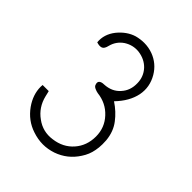

<svg xmlns="http://www.w3.org/2000/svg" viewBox="-214 -1221 1044 1044"><g transform="rotate(45 308.0 -699.0)"><path d="M106.4 -910.2Q100.6 -966.8 139.6 -1016.6Q179.7 -1065.4 231.4 -1081.1Q260.7 -1088.9 289.1 -1088.9Q323.2 -1088.9 355.5 -1077.1Q415 -1054.7 447.3 -1000Q482.4 -940.4 469.7 -875Q456.1 -808.6 397.5 -748Q446.3 -715.8 478.5 -672.9Q511.7 -629.9 517.6 -568.4Q518.6 -553.7 518.6 -538.1Q518.6 -512.7 513.7 -489.3Q506.8 -450.2 483.4 -415Q440.4 -347.7 365.2 -321.3Q327.1 -308.6 290 -308.6Q251 -308.6 210.9 -322.3Q142.6 -344.7 98.6 -406.2Q59.6 -461.9 59.6 -521.5Q59.6 -528.3 60.5 -536.1Q70.3 -536.1 82 -536.1Q93.8 -536.1 107.4 -536.1Q109.4 -528.3 111.3 -520.5Q113.3 -511.7 115.2 -503.9Q131.8 -435.5 186.5 -396.5Q240.2 -356.4 307.6 -366.2Q377.9 -375 420.9 -423.8Q463.9 -472.7 463.9 -543Q463.9 -611.3 418 -660.2Q373 -709 303.7 -716.8Q292 -718.8 279.3 -724.6Q266.6 -730.5 263.7 -739.3Q256.8 -756.8 265.6 -765.6Q275.4 -774.4 294.9 -774.4Q352.5 -777.3 385.7 -815.4Q419.9 -852.5 418 -908.2Q417 -957 384.8 -992.2Q352.5 -1026.4 300.8 -1033.2Q254.9 -1038.1 214.8 -1012.7Q175.8 -986.3 164.1 -940.4Q158.2 -914.1 144.5 -908.2Q129.9 -902.3 106.4 -910.2Z"/></g></svg>

Font: Das Gitter
Style: Book
Weight: 400
Version: Version 006.000